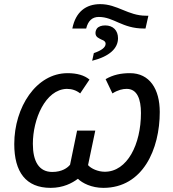

<svg xmlns="http://www.w3.org/2000/svg" viewBox="-20 -899 838 929"><path d="M225 10C286 10 329 -13 357 -34C378 -13 423 10 480 10C672 10 753 -178 753 -357C753 -468 704 -545 609 -545C565 -545 527 -537 491 -516L524 -447C551 -464 574 -469 593 -469C644 -469 662 -419 662 -352C662 -201 596 -68 487 -68C454 -68 421 -83 406 -100L441 -267H353L319 -102C307 -87 280 -67 233 -67C168 -67 139 -119 139 -203C139 -322 199 -466 303 -469C328 -469 349 -462 368 -447L413 -514C388 -535 352 -545 307 -545C155 -545 49 -380 49 -202C49 -67 105 10 225 10ZM330 -761H397C406 -798 426 -817 458 -817C531 -817 571 -761 676 -761H684L698 -823H686C600 -823 548 -879 465 -879C396 -879 346 -842 330 -761ZM551 -714C551 -752 527 -776 489 -776C471 -776 457 -771 449 -761C445 -755 442 -748 442 -739C442 -719 459 -714 472 -707C483 -703 491 -698 491 -687C491 -670 472 -655 434 -642L426 -605C510 -626 551 -665 551 -714Z"/></svg>

Font: BC Sans
Style: Italic
Weight: 400
Italic angle: -12°
Designer: Monotype Design Team
Designer: Province of B.C.
Foundry: Monotype Imaging Inc.
Version: Version 2.000;GOOG;noto-source:20170915:90ef993387c0